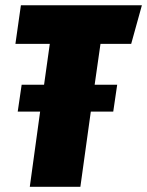

<svg xmlns="http://www.w3.org/2000/svg" viewBox="-20 -716 564 736"><path d="M482.9 -547.9H365.2L342.8 -391.1H429.2L414.1 -288.1H328.1L288.1 0H94.2L133.8 -288.1H47.9L63 -391.1H148.9L170.9 -547.9H39.1L60.1 -695.8H523.9Z"/></svg>

Font: Fira Sans Compressed Heavy
Style: Italic
Weight: 900
Width: 3
Italic angle: -8°
Designer: Carrois Corporate & Edenspiekermann AG
Foundry: Carrois Corporate GbR & Edenspiekermann AG
Version: Version 4.203;PS 004.203;hotconv 1.0.88;makeotf.lib2.5.64775